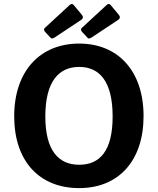

<svg xmlns="http://www.w3.org/2000/svg" viewBox="-20 -957 812 987"><path d="M359 -931C354 -938 347 -938 340 -933L210 -813C205 -809 205 -800 212 -793L237 -766C245 -756 250 -758 262 -765L396 -854C410 -863 408 -873 399 -883ZM549 -931C544 -938 536 -938 530 -933L400 -813C395 -809 395 -800 402 -793L427 -766C434 -756 440 -758 452 -765L586 -854C600 -863 598 -873 589 -883ZM387 10C590 10 718 -131 718 -360C718 -591 588 -733 387 -733C185 -733 53 -591 53 -359C53 -130 181 10 387 10ZM387 -110C282 -110 213 -182 213 -358C213 -538 282 -613 387 -613C492 -613 559 -538 559 -358C559 -181 493 -110 387 -110Z"/></svg>

Font: United Sans
Style: Bold
Weight: 700
Designer: Pablo Impallari, Rodrigo Fuenzalida (Modified by Dan O. Williams)
Version: Version 1.000;PS 001.000;hotconv 1.0.88;makeotf.lib2.5.64775